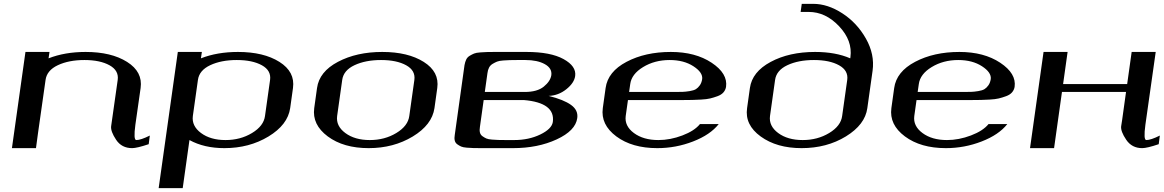

<svg xmlns="http://www.w3.org/2000/svg" viewBox="-20 -770 6049 998"><path d="M237.3 -500 232.4 -466.8Q317.4 -500 424.8 -500Q558.6 -500 640.6 -448.2Q722.7 -396.5 710.9 -312.5L683.6 -121.1Q672.9 -42 688.5 -42Q711.9 -42 758.8 -65.4L752.9 -20.5Q691.4 0 667 0Q612.3 0 583.5 -43.5Q554.7 -86.9 557.6 -113.3L591.8 -354.5Q598.6 -403.3 549.3 -430.7Q500 -458 418.9 -458Q337.9 -458 280.8 -431.2Q223.6 -404.3 216.8 -354.5L177.7 -79.1L167 0H42L112.3 -500Z M1029.3 -500 1024.4 -466.8Q1109.4 -500 1216.8 -500Q1350.6 -500 1432.6 -448.2Q1514.6 -396.5 1502.9 -312.5L1488.3 -208Q1475.6 -121.1 1375.5 -60.5Q1275.4 0 1146.5 0Q1041 0 964.8 -42L929.7 208H804.7L904.3 -500ZM1357.4 -167 1383.8 -354.5Q1390.6 -403.3 1341.3 -430.7Q1292 -458 1210.9 -458Q1129.9 -458 1072.8 -431.2Q1015.6 -404.3 1008.8 -354.5L982.4 -167Q975.6 -115.2 1024.9 -78.6Q1074.2 -42 1152.3 -42Q1229.5 -42 1290 -78.6Q1350.6 -115.2 1357.4 -167Z M2107.4 -167 2133.8 -354.5Q2140.6 -403.3 2091.3 -430.7Q2042 -458 1960.9 -458Q1879.9 -458 1822.8 -431.2Q1765.6 -404.3 1758.8 -354.5L1732.4 -167Q1725.6 -115.2 1774.9 -78.6Q1824.2 -42 1902.3 -42Q1979.5 -42 2040 -78.6Q2100.6 -115.2 2107.4 -167ZM2238.3 -208Q2225.6 -121.1 2125.5 -60.5Q2025.4 0 1896.5 0Q1765.6 0 1683.6 -61Q1601.6 -122.1 1613.3 -208L1627.9 -312.5Q1639.6 -397.5 1736.8 -448.7Q1834 -500 1966.8 -500Q2100.6 -500 2182.6 -448.2Q2264.6 -396.5 2252.9 -312.5Z M2494.1 -250 2474.6 -110.4Q2471.7 -93.8 2474.6 -81.5Q2477.5 -69.3 2487.8 -62Q2498 -54.7 2507.8 -50.3Q2517.6 -45.9 2537.6 -44.4Q2557.6 -43 2570.8 -42.5Q2584 -42 2610.4 -42H2652.3Q2728.5 -42 2788.1 -70.8Q2847.7 -99.6 2853.5 -135.7Q2867.2 -236.3 2702.1 -250ZM2394.5 -431.6Q2397.5 -448.2 2403.3 -460.4Q2409.2 -472.7 2421.4 -480Q2433.6 -487.3 2444.3 -491.7Q2455.1 -496.1 2476.1 -497.6Q2497.1 -499 2510.3 -499.5Q2523.4 -500 2549.8 -500H2716.8Q2841.8 -500 2909.2 -462.9Q2976.6 -425.8 2969.7 -375Q2964.8 -338.9 2923.8 -306.2Q2882.8 -273.4 2832 -271.5Q2910.2 -252 2948.2 -224.6Q2986.3 -197.3 2980.5 -156.2Q2971.7 -90.8 2873.5 -45.4Q2775.4 0 2646.5 0H2479.5Q2453.1 0 2439.9 -0.5Q2426.8 -1 2406.7 -2.4Q2386.7 -3.9 2377 -8.3Q2367.2 -12.7 2356.9 -20Q2346.7 -27.3 2343.8 -39.6Q2340.8 -51.8 2343.8 -68.4ZM2708 -292Q2772.5 -292 2806.6 -319.8Q2840.8 -347.7 2845.7 -378.9Q2850.6 -415 2812 -436.5Q2773.4 -458 2710.9 -458H2668.9Q2642.6 -458 2629.4 -457.5Q2616.2 -457 2595.2 -455.6Q2574.2 -454.1 2563.5 -449.7Q2552.7 -445.3 2540.5 -438Q2528.3 -430.7 2522 -418.5Q2515.6 -406.2 2513.7 -389.6L2500 -292Z M3753.9 -318.4Q3751 -301.8 3740.2 -289.6Q3729.5 -277.3 3709.5 -270Q3689.5 -262.7 3671.4 -258.3Q3653.3 -253.9 3624 -252.4Q3594.7 -251 3578.1 -250.5Q3561.5 -250 3533.2 -250H3244.1L3232.4 -167Q3225.6 -115.2 3274.9 -78.6Q3324.2 -42 3402.3 -42Q3463.9 -42 3526.9 -65.9Q3589.8 -89.8 3618.2 -125H3715.8Q3671.9 -69.3 3582.5 -34.7Q3493.2 0 3396.5 0Q3265.6 0 3183.6 -61Q3101.6 -122.1 3113.3 -208L3127.9 -312.5Q3139.6 -397.5 3236.8 -448.7Q3334 -500 3466.8 -500Q3594.7 -500 3679.2 -443.8Q3763.7 -387.7 3753.9 -318.4ZM3629.9 -359.4Q3633.8 -393.6 3584 -425.8Q3534.2 -458 3460.9 -458Q3382.8 -458 3322.8 -421.4Q3262.7 -384.8 3255.9 -333L3250 -292H3482.4Q3512.7 -292 3527.8 -292.5Q3543 -293 3564.5 -296.4Q3585.9 -299.8 3597.2 -306.6Q3608.4 -313.5 3617.7 -326.7Q3627 -339.8 3629.9 -359.4Z M3863.3 -208 3877.9 -312.5Q3889.6 -396.5 3985.8 -448.2Q4082 -500 4216.8 -500Q4323.2 -500 4399.4 -466.8L4400.4 -472.7Q4412.1 -558.6 4341.8 -633.3Q4271.5 -708 4183.6 -708H4141.6L4147.5 -750H4207Q4282.2 -750 4358.4 -700.7Q4434.6 -651.4 4481 -569.3Q4527.3 -487.3 4515.6 -402.3L4488.3 -208Q4476.6 -122.1 4377 -61Q4277.3 0 4146.5 0Q4017.6 0 3934.1 -60.5Q3850.6 -121.1 3863.3 -208ZM3982.4 -167Q3975.6 -115.2 4024.9 -78.6Q4074.2 -42 4152.3 -42Q4229.5 -42 4290 -78.6Q4350.6 -115.2 4357.4 -167L4383.8 -354.5Q4390.6 -403.3 4341.3 -430.7Q4292 -458 4210.9 -458Q4129.9 -458 4072.8 -431.2Q4015.6 -404.3 4008.8 -354.5Z M5253.9 -318.4Q5251 -301.8 5240.2 -289.6Q5229.5 -277.3 5209.5 -270Q5189.5 -262.7 5171.4 -258.3Q5153.3 -253.9 5124 -252.4Q5094.7 -251 5078.1 -250.5Q5061.5 -250 5033.2 -250H4744.1L4732.4 -167Q4725.6 -115.2 4774.9 -78.6Q4824.2 -42 4902.3 -42Q4963.9 -42 5026.9 -65.9Q5089.8 -89.8 5118.2 -125H5215.8Q5171.9 -69.3 5082.5 -34.7Q4993.2 0 4896.5 0Q4765.6 0 4683.6 -61Q4601.6 -122.1 4613.3 -208L4627.9 -312.5Q4639.6 -397.5 4736.8 -448.7Q4834 -500 4966.8 -500Q5094.7 -500 5179.2 -443.8Q5263.7 -387.7 5253.9 -318.4ZM5129.9 -359.4Q5133.8 -393.6 5084 -425.8Q5034.2 -458 4960.9 -458Q4882.8 -458 4822.8 -421.4Q4762.7 -384.8 4755.9 -333L4750 -292H4982.4Q5012.7 -292 5027.8 -292.5Q5043 -293 5064.5 -296.4Q5085.9 -299.8 5097.2 -306.6Q5108.4 -313.5 5117.7 -326.7Q5127 -339.8 5129.9 -359.4Z M5862.3 -500H5987.3L5933.6 -121.1Q5922.9 -42 5938.5 -42Q5961.9 -42 6008.8 -65.4L6002.9 -20.5Q5942.4 0 5917 0Q5863.3 0 5834 -43.5Q5804.7 -86.9 5807.6 -113.3L5812.5 -144.5L5833 -292H5500L5459 0H5334L5404.3 -500H5529.3L5505.9 -333H5838.9Z"/></svg>

Font: okolaks
Style: BoldItalic
Weight: 600
Width: 8
Italic angle: -8°
Version: Version 000.6.0